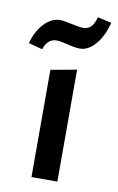

<svg xmlns="http://www.w3.org/2000/svg" viewBox="-88 -680 444 723"><g transform="rotate(10 134.0 -318.0)"><path d="M41 -481 -12 -495Q0 -541 28 -571Q56 -601 89 -601Q102 -601 133.5 -594Q165 -587 180 -587Q215 -587 227 -636L280 -624Q267 -572 239.5 -540Q212 -508 180 -508Q163 -508 132.5 -515.5Q102 -523 89 -523Q55 -523 41 -481ZM85 0V-410L184 -428V0Z"/></g></svg>

Font: EauTestText Semibold
Style: Regular
Weight: 600
Designer: Christian Thalmann (Catharsis Fonts)
Version: Version 0.001;PS 000.001;hotconv 1.0.88;makeotf.lib2.5.64775